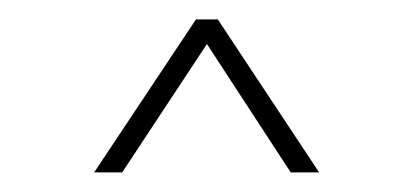

<svg xmlns="http://www.w3.org/2000/svg" viewBox="-20 -730 426 198"><path d="M309.1 -552.2 204.6 -710H182.1L77.1 -552.2H106L193.4 -684.6L279.8 -552.2Z"/></svg>

Font: Estedad-FD VF
Style: Regular
Weight: 100
Designer: Amin Abedi
Version: Version 7.3